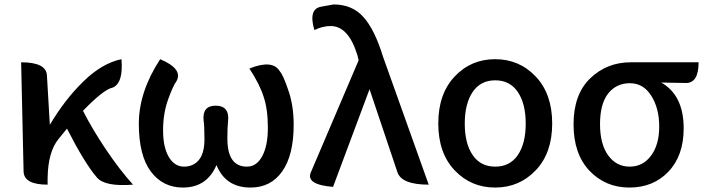

<svg xmlns="http://www.w3.org/2000/svg" viewBox="-20 -830 3174 863"><path d="M194 0Q87 0 86 -60L75 -550Q189 -550 191 -490L204 -269Q273 -385 356 -465Q439 -546 526 -564Q535 -456 486 -436Q447 -429 353 -332Q395 -249 457 -157Q519 -65 578 0Q450 10 415 -33Q360 -97 281 -252Q278 -248 264 -231Q251 -215 243 -205Q196 -148 194 -30V0Z M802 13Q712 13 658 -59Q604 -131 604 -274Q604 -417 700 -564Q806 -519 772 -463Q759 -447 736 -384Q713 -321 713 -244Q713 -168 739 -124Q765 -81 807 -81Q849 -81 874 -111Q899 -142 899 -205Q899 -268 895 -289Q889 -355 949 -355Q1013 -355 1005 -284Q1002 -259 1002 -207Q1002 -81 1090 -81Q1133 -81 1158 -127Q1184 -174 1184 -256Q1184 -339 1165 -395Q1147 -452 1101 -522Q1206 -564 1238 -509Q1253 -493 1276 -424Q1300 -356 1300 -269Q1300 -132 1248 -59Q1197 13 1106 13Q994 13 953 -88Q910 13 802 13Z M1477 10Q1354 0 1377 -55L1592 -559L1587 -580Q1547 -713 1466 -713Q1431 -713 1393 -695Q1365 -790 1424 -800L1479 -810Q1563 -810 1613 -754Q1664 -698 1702 -574L1907 0Q1784 0 1766 -57L1641 -429Z M2462 -275Q2462 -142 2388 -64.5Q2314 13 2205.5 13Q2097 13 2023.5 -64.5Q1950 -142 1950 -275Q1950 -408 2023.5 -486Q2097 -564 2205.5 -564Q2314 -564 2388 -486Q2462 -408 2462 -275ZM2104.5 -133Q2140 -81 2206 -81Q2272 -81 2307.5 -133Q2343 -185 2343 -274.5Q2343 -364 2307.5 -416.5Q2272 -469 2206 -469Q2140 -469 2104.5 -416.5Q2069 -364 2069 -274.5Q2069 -185 2104.5 -133Z M2630 -62Q2558 -138 2558 -271Q2558 -405 2632 -477Q2707 -550 2815 -550H3120Q3120 -454 3060 -457L2952 -459Q3053 -402 3053 -253Q3053 -130 2984 -58Q2916 13 2809 13Q2702 13 2630 -62ZM2714 -131Q2751 -81 2810 -81Q2870 -81 2906 -130Q2943 -179 2943 -261Q2943 -344 2907 -400Q2872 -456 2811 -456Q2750 -456 2713 -409Q2677 -362 2677 -272Q2677 -182 2714 -131Z"/></svg>

Font: Swei Half Moon CJK TC
Style: Medium
Weight: 500
Version: Version 2.125